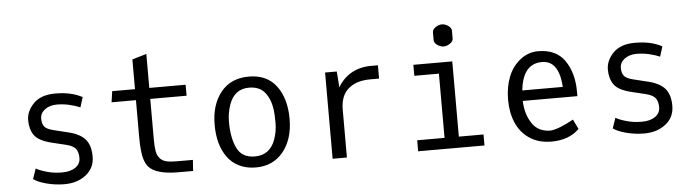

<svg xmlns="http://www.w3.org/2000/svg" viewBox="-48 -973 4297 1188"><g transform="rotate(-5 2100.5 -379.0)"><path d="M311 12.2Q253.4 12.2 199.2 -2.2Q145 -16.6 119.1 -36.1L141.1 -100.1Q161.6 -87.4 206.1 -74.5Q250.5 -61.5 302.5 -61.5Q354.5 -61.5 385.5 -83.3Q416.5 -105 416.5 -141.1Q416.5 -177.2 401.1 -198Q385.7 -218.8 341.8 -229.5L251 -251.5Q172.4 -271 146.5 -308.3Q120.6 -345.7 120.6 -401.4Q120.6 -457 165.8 -503.9Q210.9 -550.8 297.4 -551.8H303.7Q400.9 -551.8 469.2 -515.1L449.7 -452.6Q378.4 -482.9 305.2 -482.9Q259.8 -482.4 230.7 -460.2Q201.7 -438 201.7 -404.3Q201.7 -370.6 216.3 -353.8Q231 -336.9 272 -327.1L365.2 -304.2Q434.6 -287.1 466.6 -250Q498.5 -212.9 498.5 -142.8Q498.5 -72.8 445.1 -30.3Q391.6 12.2 311 12.2Z M884.8 -467.3V-215.8Q884.8 -168.9 889.9 -141.6Q895 -114.3 910.4 -97.2Q925.8 -80.1 950.2 -74.2Q974.6 -68.4 1016.6 -68.4H1114.7L1109.9 0H1020Q881.8 0 835.9 -50.8Q806.2 -84 799.3 -157.7Q795.9 -190.4 795.9 -238.3V-467.3H644.5L654.3 -535.6H795.9V-720.2L884.8 -746.6V-535.6H1110.4V-467.3Z M1499 -56.2Q1592.3 -56.2 1626 -148.9Q1644 -198.7 1644 -251.2Q1644 -303.7 1640.1 -333Q1631.3 -399.4 1597.9 -441.4Q1564.5 -483.4 1499 -483.4Q1408.2 -483.4 1375 -388.7Q1357.4 -337.9 1357.4 -282.2Q1357.4 -183.6 1388.2 -119.9Q1418.9 -56.2 1499 -56.2ZM1499 12.2Q1441.4 12.2 1396.5 -9.8Q1351.6 -31.7 1323.7 -70.3Q1267.6 -147.9 1267.6 -272.5Q1267.6 -397 1329.6 -474.4Q1391.6 -551.8 1504.2 -551.8Q1616.7 -551.8 1674.8 -473.6Q1732.9 -395.5 1732.9 -269.5Q1732.9 -143.6 1669.9 -65.7Q1606.9 12.2 1499 12.2Z M2065.4 0H1976.6V-535.6H2049.3L2056.6 -436.5Q2089.4 -493.2 2142.6 -522.5Q2195.8 -551.8 2263.2 -551.8H2306.2V-469.2H2250.5Q2165 -469.2 2115.2 -426.5Q2065.4 -383.8 2065.4 -297.9Z M2663.1 -676.8V-725.1Q2663.1 -742.7 2682.9 -756.1Q2702.6 -769.5 2722.2 -769.5Q2741.7 -769.5 2761.5 -756.1Q2781.2 -742.7 2781.2 -725.1V-676.8Q2781.2 -659.2 2761.5 -645.8Q2741.7 -632.3 2722.2 -632.3Q2702.6 -632.3 2682.9 -645.8Q2663.1 -659.2 2663.1 -676.8ZM2524.9 -467.3V-535.6H2766.6V-68.4H2919.9V0H2507.8V-68.4H2677.7V-467.3Z M3300.3 -552.2Q3413.6 -552.2 3466.3 -474.6Q3519 -397 3519 -283.7V-253.9H3179.7Q3182.6 -171.4 3220.9 -113.8Q3259.3 -56.2 3335.9 -56.2Q3387.2 -61 3479 -111.8L3508.3 -51.3Q3444.8 12.2 3335 12.2Q3256.3 12.2 3200.2 -25.1Q3144 -62.5 3116.9 -125.7Q3089.8 -189 3089.8 -268.6Q3089.8 -348.1 3115 -411.4Q3140.1 -474.6 3190.2 -513.4Q3240.2 -552.2 3300.3 -552.2ZM3434.1 -318.8Q3424.3 -483.4 3318.8 -483.4Q3199.7 -483.4 3182.6 -318.8Z M3911.6 12.2Q3854 12.2 3799.8 -2.2Q3745.6 -16.6 3719.7 -36.1L3741.7 -100.1Q3762.2 -87.4 3806.6 -74.5Q3851.1 -61.5 3903.1 -61.5Q3955.1 -61.5 3986.1 -83.3Q4017.1 -105 4017.1 -141.1Q4017.1 -177.2 4001.7 -198Q3986.3 -218.8 3942.4 -229.5L3851.6 -251.5Q3772.9 -271 3747.1 -308.3Q3721.2 -345.7 3721.2 -401.4Q3721.2 -457 3766.4 -503.9Q3811.5 -550.8 3897.9 -551.8H3904.3Q4001.5 -551.8 4069.8 -515.1L4050.3 -452.6Q3979 -482.9 3905.8 -482.9Q3860.4 -482.4 3831.3 -460.2Q3802.2 -438 3802.2 -404.3Q3802.2 -370.6 3816.9 -353.8Q3831.5 -336.9 3872.6 -327.1L3965.8 -304.2Q4035.2 -287.1 4067.1 -250Q4099.1 -212.9 4099.1 -142.8Q4099.1 -72.8 4045.7 -30.3Q3992.2 12.2 3911.6 12.2Z"/></g></svg>

Font: Oxygen Mono
Style: Regular
Weight: 400
Designer: Vernon Adams
Foundry: Vernon Adams
Version: Version 0.201; ttfautohint (v0.8) -r 50 -G 200 -x